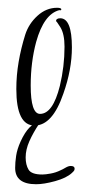

<svg xmlns="http://www.w3.org/2000/svg" viewBox="-20 -325 222 494"><path d="M69 -2Q22 -2 22 -96Q22 -131 28 -166Q34 -201 45 -236Q54 -264 76.5 -284.5Q99 -305 127 -305Q137 -305 138 -301Q136 -297 133 -299Q93 -289 73 -217Q66 -191 62.5 -163Q59 -135 59 -105Q59 -32 83 -32Q116 -32 134 -104Q146 -154 146 -205Q146 -238 135 -255.5Q124 -273 124 -270Q124 -278 135 -278Q165 -278 165 -203Q165 -146 143 -84Q115 -2 69 -2ZM73 149Q19 149 19 107Q19 93 21.5 76Q24 59 33 39Q44 15 56 3Q68 -9 78 -10Q81 -10 81 -7Q65 17 55.5 38.5Q46 60 46 80Q46 99 53.5 111.5Q61 124 89 124Q97 124 110.5 121.5Q124 119 136 113Q141 111 148.5 106.5Q156 102 162 102Q172 102 172 109Q172 113 169.5 115.5Q167 118 165 120Q151 133 122 141Q93 149 73 149Z"/></svg>

Font: Shalimar
Style: Regular
Weight: 400
Designer: Robert E. Leuschke
Foundry: Robert E. Leuschke
Version: Version 1.010; ttfautohint (v1.8.3)